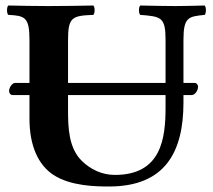

<svg xmlns="http://www.w3.org/2000/svg" viewBox="-20 -667 772 697"><path d="M87 -322V-236C87 -139 118 -69 174 -32C237 9 329 10 376 10C581 10 646 -117 646 -295V-322H676C689 -322 699 -340 699 -352C699 -358 695 -366 686 -366H646V-522C646 -605 664 -607 723 -613C729 -619 729 -641 723 -647C684 -646 644 -645 616 -645C587 -645 535 -646 489 -647C483 -641 483 -619 489 -613C565 -607 581 -605 581 -522V-366H227V-522C227 -605 242 -610 319 -613C325 -619 325 -641 319 -647C270 -646 204 -645 156 -645C111 -645 60 -646 10 -647C4 -641 4 -619 10 -613C70 -610 87 -605 87 -522V-366H35C24 -366 13 -349 13 -337C13 -330 17 -322 26 -322ZM581 -322V-277C581 -165 566 -32 397 -32C349 -32 308 -53 278 -82C229 -129 227 -204 227 -269V-322Z"/></svg>

Font: Libertinus Serif
Style: Bold
Weight: 700
Designer: Philipp H. Poll, Khaled Hosny
Foundry: Caleb Maclennan
Version: Version 7.050;RELEASE